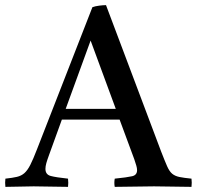

<svg xmlns="http://www.w3.org/2000/svg" viewBox="-48 -727 767 748"><path d="M-27 1Q-29 -15 -27 -31Q1 -34 18 -38Q35 -42 47 -52.5Q59 -63 70 -84.5Q81 -106 96 -145L312 -699Q323 -703 338.5 -705Q354 -707 365 -707L580 -136Q594 -100 603 -79.5Q612 -59 623 -50Q634 -41 651 -37.5Q668 -34 698 -31Q700 -15 698 1Q663 1 626 0Q589 -1 552 -1Q514 -1 475.5 0Q437 1 399 1Q396 -14 399 -31Q448 -36 467 -40.5Q486 -45 486 -64Q486 -72 483 -82Q480 -92 475 -107L418 -261H193L143 -123Q136 -104 132.5 -91.5Q129 -79 129 -69Q129 -47 149.5 -41.5Q170 -36 217 -31Q219 -14 217 1Q183 1 150 0Q117 -1 83 -1Q55 -1 29 0Q3 1 -27 1ZM208 -303H403L305 -569Z"/></svg>

Font: Tiro Devanagari Marathi
Style: Regular
Weight: 400
Designer: Devanagari: John Hudson & Fiona Ross. Latin: John Hudson.
Foundry: Tiro Typeworks Ltd.
Version: Version 1.52